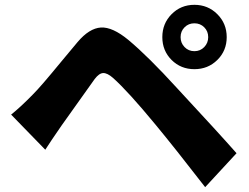

<svg xmlns="http://www.w3.org/2000/svg" viewBox="-20 -774 1040 801"><path d="M750 -660.2Q733.4 -643.6 733.4 -619.1Q733.4 -594.7 750 -577.6Q766.6 -560.5 791 -560.5Q815.4 -560.5 832 -577.6Q848.6 -594.7 848.6 -619.1Q848.6 -643.6 832 -660.2Q815.4 -676.8 791 -676.8Q766.6 -676.8 750 -660.2ZM695.8 -523.9Q657.2 -562.5 657.2 -619.1Q657.2 -675.8 695.8 -714.8Q734.4 -753.9 791 -753.9Q847.7 -753.9 886.7 -714.8Q925.8 -675.8 925.8 -619.1Q925.8 -562.5 886.7 -523.9Q847.7 -485.4 791 -485.4Q734.4 -485.4 695.8 -523.9ZM168.9 -149.4 26.4 -295.9Q64.5 -326.2 115.2 -377.9Q134.8 -397.5 162.1 -429.2Q189.5 -460.9 237.3 -519Q285.2 -577.1 303.7 -598.6Q352.5 -656.2 400.9 -659.2Q449.2 -662.1 515.6 -607.4Q598.6 -538.1 718.8 -406.2Q896.5 -214.8 966.8 -134.8L835.9 6.8Q709 -157.2 628.9 -253.9Q513.7 -393.6 451.2 -449.2Q427.7 -469.7 410.6 -469.2Q393.6 -468.8 375 -444.3Q367.2 -433.6 237.3 -251Q191.4 -184.6 168.9 -149.4Z"/></svg>

Font: Gen Shin Gothic Heavy
Style: Bold
Weight: 900
Designer: [Source Han Sans]
Ryoko NISHIZUKA  (kana & ideographs); Paul D. Hunt (Latin, Greek & Cyrillic); Wenlong ZHANG  (bopomofo
Version: Version 1.002.20150607